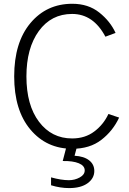

<svg xmlns="http://www.w3.org/2000/svg" viewBox="-20 -755 669 997"><path d="M53.7 -358.4Q53.7 -534.2 137.7 -634.8Q221.7 -735.4 355.5 -735.4Q438.5 -735.4 495.6 -689.9Q552.7 -644.5 580.1 -584L527.3 -564.5Q464.8 -682.6 354.5 -682.6Q246.1 -682.6 181.6 -593.8Q117.2 -504.9 117.2 -358.4Q117.2 -209 182.6 -122.6Q248 -36.1 354.5 -36.1Q421.9 -36.1 469.7 -72.3Q517.6 -108.4 543 -163.1L598.6 -144.5Q566.4 -75.2 506.3 -28.8Q446.3 17.6 355.5 17.6Q221.7 17.6 137.7 -82.5Q53.7 -182.6 53.7 -358.4ZM245.1 166Q297.9 180.7 337.9 180.7Q368.2 180.7 394 166.5Q419.9 152.3 419.9 129.9Q419.9 105.5 389.2 92.8Q358.4 80.1 305.7 81.1L328.1 -4.9H382.8L367.2 53.7Q416 56.6 442.9 77.6Q469.7 98.6 469.7 132.8Q469.7 170.9 435.1 196.3Q400.4 221.7 338.9 221.7Q293 221.7 245.1 207Z"/></svg>

Font: Gothic A1 Light
Style: Regular
Weight: 300
Version: Version 2.50